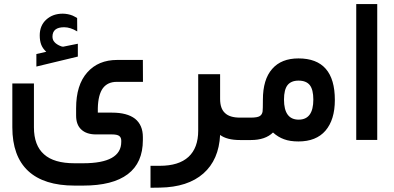

<svg xmlns="http://www.w3.org/2000/svg" viewBox="-20 -671 1888 920"><path d="M350.1 -520.5 349.6 -584.5C342.3 -588.9 335.4 -592.8 328.1 -596.2C320.8 -599.1 313 -601.6 305.2 -603C296.9 -604.5 289.1 -605.5 280.8 -605.5C249 -605.5 222.7 -596.2 201.7 -577.1C180.7 -558.1 170.4 -532.7 170.4 -501.5C170.4 -483.9 172.9 -468.8 177.7 -456.5C182.6 -444.3 190.4 -433.1 201.7 -422.9C186 -419.4 170.4 -415.5 154.3 -412.1V-352.1L353 -399.9V-461.4C347.7 -460.4 336.9 -458.5 321.3 -455.1C305.7 -451.7 293.5 -449.2 285.2 -447.8C284.2 -447.3 283.7 -447.3 283.2 -447.3C282.7 -447.3 282.2 -447.3 281.7 -447.3C280.8 -447.3 279.8 -447.3 278.8 -447.8C277.8 -447.8 276.9 -447.8 276.4 -448.2C275.4 -448.7 274.4 -448.7 272.9 -449.2C265.6 -451.7 259.3 -455.1 253.9 -458.5C248.5 -461.9 244.6 -465.3 241.2 -469.2C237.8 -472.7 235.4 -476.6 233.9 -481C232.4 -485.4 231.4 -489.7 231.4 -495.1C231.4 -525.4 250 -540.5 287.6 -540.5C307.1 -540.5 328.1 -533.7 350.1 -520.5ZM344.7 -152.3V-117.2C344.7 -87.9 353 -65.4 369.6 -50.3C386.2 -34.7 409.7 -26.9 439.9 -26.9H517.1C533.2 -26.9 544.9 -24.4 551.3 -19.5C557.6 -14.6 561 -7.3 561 2.9V8.8C561 77.1 500 111.3 378.4 111.3H337.4C271.5 111.3 222.7 97.2 190.9 68.4C158.7 40 142.6 -2.9 142.6 -61V-261.2V-271H132.8H48.8H39.1V-261.2V-61C39.1 31.2 64.5 101.1 114.7 147.9C165 194.8 239.3 218.3 337.4 218.3H378.4C472.7 218.3 543.9 200.2 592.3 163.6C640.6 127 664.6 72.8 664.6 0V-14.2C664.6 -52.7 651.9 -82 627 -102.1C601.6 -121.6 564.9 -131.3 517.1 -131.3H448.7V-152.3C449.7 -195.8 458 -228 473.1 -248.5C488.3 -268.6 510.3 -278.8 539.6 -278.8H655.3H665V-288.6L664.6 -374V-383.8H654.8H542C481 -383.8 433.1 -363.8 397.9 -323.7C362.3 -283.7 344.7 -226.6 344.7 -152.3Z M1137.7 0C1146 0 1149.9 -17.1 1149.9 -51.8V-57.1C1149.9 -90.8 1146 -107.4 1137.7 -107.4H1129.9C1097.2 -107.4 1073.2 -114.7 1058.1 -129.4C1042.5 -143.6 1034.7 -166 1034.7 -196.8V-305.7V-315.4H1024.9H939.5H929.7V-305.7V-44.9C929.7 10.3 914.1 52.2 883.3 80.6C852.1 109.4 806.2 123.5 745.1 123.5H710.9H701.2V133.3V218.8V228.5H710.9L746.1 228C835.4 226.6 904.8 204.1 954.6 160.2C1003.9 116.7 1030.8 55.2 1034.7 -24.4C1056.2 -8.3 1087.9 0 1129.9 0Z M1132.8 -107.4C1124.5 -107.4 1120.6 -90.8 1120.6 -57.1V-51.8C1120.6 -17.1 1124.5 0 1132.8 0H1182.6C1228.5 0 1263.7 -12.2 1288.1 -36.1C1304.2 -21.5 1321.8 -10.7 1340.8 -3.9C1359.9 3.4 1383.3 6.8 1410.2 6.8C1466.3 6.8 1509.8 -10.3 1539.6 -44.9C1569.3 -79.6 1584.5 -128.4 1584.5 -191.9C1584.5 -324.7 1526.4 -391.1 1410.2 -391.1C1355.5 -391.1 1313.5 -374.5 1284.2 -340.8C1254.4 -307.1 1239.7 -257.8 1239.7 -192.9C1239.7 -164.1 1239.3 -145.5 1238.3 -137.2C1236.8 -127 1232.4 -119.6 1224.6 -114.7C1216.8 -109.9 1202.6 -107.4 1181.6 -107.4ZM1411.1 -97.7C1364.3 -97.7 1340.8 -129.9 1340.8 -193.8C1340.8 -225.6 1346.7 -249 1357.9 -263.2C1369.1 -277.3 1386.7 -284.7 1410.6 -284.7C1435.1 -284.7 1453.1 -277.3 1464.4 -263.2C1475.6 -249 1481.4 -225.6 1481.4 -193.8C1481.4 -129.9 1458 -97.7 1411.1 -97.7Z M1696.8 -651.4H1687V-641.6V-10.3V-0.5H1696.8H1777.8H1787.6V-10.3V-641.6V-651.4H1777.8Z"/></svg>

Font: Shabnam FD Medium
Style: Regular
Weight: 500
Foundry: DejaVu fonts team - Redesigned by Saber Rastikerdar - Based on Vazir font
Version: Version 5.00;October 20, 2019;FontCreator 12.0.0.2547 64-bit